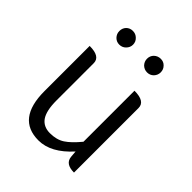

<svg xmlns="http://www.w3.org/2000/svg" viewBox="-214 -889 1030 1030"><g transform="rotate(45 301.0 -374.0)"><path d="M251 13Q87 13 87 -197V-540Q168 -540 168 -490V-207Q168 -129 193 -93Q218 -58 267 -58Q317 -58 351 -80Q385 -102 427 -153V-540Q508 -540 508 -490V0Q441 0 437 -50L434 -86Q345 13 251 13ZM231 -672Q216 -657 194 -657Q173 -657 158 -672Q143 -688 143 -709Q143 -731 157 -746Q172 -761 194 -761Q216 -761 231 -746Q247 -731 247 -709Q247 -688 231 -672ZM442 -672Q427 -657 405 -657Q384 -657 368 -672Q353 -688 353 -709Q353 -731 368 -746Q384 -761 406 -761Q428 -761 442 -746Q457 -731 457 -709Q457 -688 442 -672Z"/></g></svg>

Font: Swei Half Moon CJK TC
Style: DemiLight
Weight: 350
Version: Version 2.125